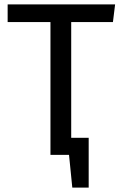

<svg xmlns="http://www.w3.org/2000/svg" viewBox="-20 -709 557 879"><path d="M306 -608V-78H386V150H311L296 0H211V-608H15V-689H507L497 -608Z"/></svg>

Font: Fira GO
Style: Regular
Weight: 400
Designer: Carrois Corporate
Foundry: Carrois Corporate GbR
Version: Version 0.300